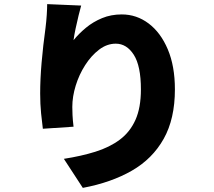

<svg xmlns="http://www.w3.org/2000/svg" viewBox="-20 -838 1040 932"><path d="M374 -811Q369 -794 361.5 -763Q354 -732 347 -699.5Q340 -667 337 -643Q363 -675 397.5 -703.5Q432 -732 475.5 -750Q519 -768 571 -768Q643 -768 701.5 -724Q760 -680 794.5 -598.5Q829 -517 829 -404Q829 -261 774.5 -164Q720 -67 620 -9.5Q520 48 382 74L290 -67Q374 -80 443 -101.5Q512 -123 561.5 -160Q611 -197 637.5 -256Q664 -315 664 -404Q664 -518 629.5 -572Q595 -626 542 -626Q499 -626 461 -597Q423 -568 393.5 -522Q364 -476 347.5 -422.5Q331 -369 331 -319Q331 -303 332 -279.5Q333 -256 337 -223L188 -213Q184 -242 179.5 -287.5Q175 -333 175 -384Q175 -454 182 -535Q189 -616 201 -703Q205 -735 207 -766.5Q209 -798 209 -818Z"/></svg>

Font: Source Han Sans CN Heavy
Style: Regular
Weight: 900
Designer: Ryoko NISHIZUKA 西塚涼子 (kana, bopomofo & ideographs); Paul D. Hunt (Latin, Greek & Cyrillic); Sandoll Communications 산돌커뮤니
Foundry: Adobe
Version: Version 2.000;hotconv 1.0.107;makeotfexe 2.5.65593